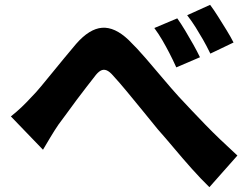

<svg xmlns="http://www.w3.org/2000/svg" viewBox="-20 -769 1040 795"><path d="M25 -287Q49 -306 69 -325Q89 -344 112 -369Q129 -386 150.5 -412Q172 -438 196.5 -468Q221 -498 246.5 -529Q272 -560 295 -587Q350 -650 402.5 -654Q455 -658 512 -604Q547 -570 584 -527Q621 -484 656 -442.5Q691 -401 720 -369Q745 -342 772 -313.5Q799 -285 829.5 -253.5Q860 -222 893.5 -190Q927 -158 963 -125L847 6Q812 -28 774.5 -70Q737 -112 701 -155Q665 -198 633 -234Q603 -271 569.5 -312Q536 -353 505 -390.5Q474 -428 450 -454Q434 -473 421 -478Q408 -483 396 -476Q384 -469 371 -451Q357 -433 337.5 -408Q318 -383 297.5 -355.5Q277 -328 257.5 -301Q238 -274 222 -253Q205 -228 188 -199.5Q171 -171 158 -149ZM714 -693Q729 -672 746.5 -643Q764 -614 780.5 -584.5Q797 -555 808 -532L710 -490Q695 -523 681 -550Q667 -577 652.5 -602Q638 -627 619 -653ZM850 -749Q865 -729 883 -700.5Q901 -672 918.5 -643.5Q936 -615 947 -593L851 -547Q835 -580 820 -606Q805 -632 790 -656Q775 -680 755 -706Z"/></svg>

Font: Noto Sans JP Thin ExtraBold
Style: Regular
Weight: 800
Version: Version 2.004-H2;hotconv 1.0.118;makeotfexe 2.5.65603